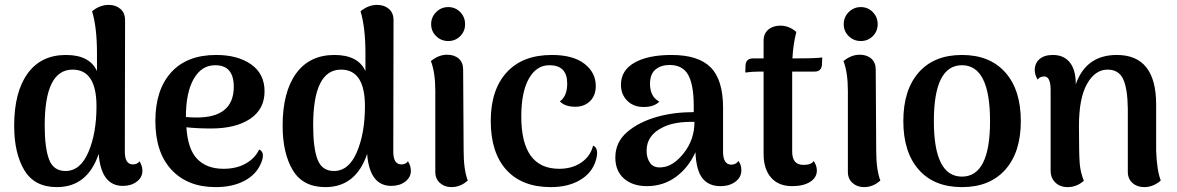

<svg xmlns="http://www.w3.org/2000/svg" viewBox="-20 -752 4820 786"><path d="M551 -92Q563 -73 563 -53Q563 -26 540 -8.5Q517 9 483 9Q394 9 384 -122Q338 14 213 14Q121 14 79.5 -55.5Q38 -125 38 -237Q38 -375 93 -451Q148 -527 250 -527Q347 -527 377 -461V-535Q377 -639 357 -706Q389 -732 425 -732Q454 -732 473 -715.5Q492 -699 492 -670L491 -131Q491 -79 524 -79Q543 -79 551 -92ZM248 -52Q309 -52 342 -129.5Q375 -207 375 -317Q375 -467 277 -467Q163 -467 163 -239Q163 -146 181 -99Q199 -52 248 -52Z M1041 -140Q1067 -128 1049 -85Q1030 -38 981 -12Q932 14 863 14Q748 14 682 -57Q616 -128 616 -257Q616 -384 680.5 -455.5Q745 -527 865 -527Q953 -527 1008 -488.5Q1063 -450 1063 -378Q1063 -305 1004 -265.5Q945 -226 844 -226Q787 -226 743 -231Q749 -140 788 -100.5Q827 -61 895 -61Q948 -61 986 -82.5Q1024 -104 1041 -140ZM861 -485Q805 -485 773 -429Q741 -373 741 -273Q765 -271 781 -271Q937 -269 937 -397Q937 -485 861 -485Z M1650 -92Q1662 -73 1662 -53Q1662 -26 1639 -8.5Q1616 9 1582 9Q1493 9 1483 -122Q1437 14 1312 14Q1220 14 1178.5 -55.5Q1137 -125 1137 -237Q1137 -375 1192 -451Q1247 -527 1349 -527Q1446 -527 1476 -461V-535Q1476 -639 1456 -706Q1488 -732 1524 -732Q1553 -732 1572 -715.5Q1591 -699 1591 -670L1590 -131Q1590 -79 1623 -79Q1642 -79 1650 -92ZM1347 -52Q1408 -52 1441 -129.5Q1474 -207 1474 -317Q1474 -467 1376 -467Q1262 -467 1262 -239Q1262 -146 1280 -99Q1298 -52 1347 -52Z M1864 -604Q1844 -584 1815 -584Q1786 -584 1765.5 -604Q1745 -624 1745 -653Q1745 -682 1765.5 -702.5Q1786 -723 1815 -723Q1844 -723 1864 -702.5Q1884 -682 1884 -653Q1884 -624 1864 -604ZM1878 -135Q1878 -57 1895 -13Q1865 14 1828 14Q1800 14 1781 -3Q1762 -20 1762 -48V-380Q1762 -455 1744 -502Q1776 -528 1810 -528Q1840 -528 1858 -512Q1876 -496 1876 -467Z M2235 14Q2117 14 2053 -56.5Q1989 -127 1989 -257Q1989 -384 2054 -455.5Q2119 -527 2239 -527Q2326 -527 2372.5 -491Q2419 -455 2419 -400Q2419 -361 2395.5 -338Q2372 -315 2335 -315Q2293 -315 2272 -337Q2302 -358 2302 -410Q2302 -485 2229 -485Q2176 -485 2145 -430Q2114 -375 2114 -275Q2114 -61 2269 -61Q2322 -61 2359.5 -86.5Q2397 -112 2408 -156Q2433 -145 2420 -98Q2405 -45 2355.5 -15.5Q2306 14 2235 14Z M3003 -93Q3015 -77 3015 -55Q3015 -27 2991 -8.5Q2967 10 2929 10Q2881 10 2855.5 -22.5Q2830 -55 2827 -129Q2798 -65 2746.5 -27.5Q2695 10 2628 10Q2570 10 2534.5 -21Q2499 -52 2499 -107Q2499 -170 2547.5 -211.5Q2596 -253 2671 -274Q2739 -293 2820 -293V-318Q2820 -404 2797.5 -445Q2775 -486 2721 -486Q2686 -486 2663.5 -467.5Q2641 -449 2641 -409Q2641 -356 2679 -336Q2658 -314 2615 -314Q2573 -314 2547.5 -340Q2522 -366 2522 -405Q2522 -464 2577.5 -495.5Q2633 -527 2729 -527Q2839 -527 2889.5 -476Q2940 -425 2940 -311V-131Q2940 -78 2974 -78Q2993 -78 3003 -93ZM2688 -67Q2736 -70 2779.5 -125.5Q2823 -181 2823 -253Q2743 -255 2696 -232Q2627 -200 2627 -135Q2627 -104 2642 -84Q2657 -64 2688 -67Z M3237 -513Q3326 -513 3346 -517L3345 -488Q3343 -459 3315 -459H3223V-426V-131Q3223 -77 3269 -77Q3302 -77 3311 -93Q3324 -74 3324 -54Q3324 -25 3296.5 -7.5Q3269 10 3223 10Q3167 10 3136.5 -25Q3106 -60 3106 -121V-459H3091Q3057 -459 3031 -455L3032 -484Q3033 -513 3064 -513H3106V-586Q3106 -614 3125 -630.5Q3144 -647 3174 -647Q3211 -647 3240 -621Q3227 -571 3224 -513Z M3553 -604Q3533 -584 3504 -584Q3475 -584 3454.5 -604Q3434 -624 3434 -653Q3434 -682 3454.5 -702.5Q3475 -723 3504 -723Q3533 -723 3553 -702.5Q3573 -682 3573 -653Q3573 -624 3553 -604ZM3567 -135Q3567 -57 3584 -13Q3554 14 3517 14Q3489 14 3470 -3Q3451 -20 3451 -48V-380Q3451 -455 3433 -502Q3465 -528 3499 -528Q3529 -528 3547 -512Q3565 -496 3565 -467Z M3678 -256Q3678 -384 3741 -455.5Q3804 -527 3918 -527Q4032 -527 4095.5 -455.5Q4159 -384 4159 -256Q4159 -129 4095.5 -57.5Q4032 14 3918 14Q3804 14 3741 -57.5Q3678 -129 3678 -256ZM4033 -256Q4033 -485 3918 -485Q3803 -485 3803 -256Q3803 -29 3918 -29Q4033 -29 4033 -256Z M4713 -135Q4716 -53 4732 -13Q4701 14 4664 14Q4635 14 4616 -3Q4597 -20 4597 -48V-307Q4596 -389 4578 -428Q4560 -467 4514 -467Q4463 -467 4430 -408.5Q4397 -350 4397 -237Q4397 -122 4400 -84Q4403 -46 4417 -12Q4388 14 4350 14Q4320 14 4300.5 -4.5Q4281 -23 4281 -54V-387Q4280 -439 4255 -439Q4236 -439 4228 -426Q4216 -446 4216 -465Q4216 -493 4235.5 -510Q4255 -527 4290 -527Q4335 -527 4359.5 -496.5Q4384 -466 4384 -407Q4426 -527 4552 -527Q4713 -527 4713 -324Z"/></svg>

Font: Arima Koshi Semi Bold
Style: Regular
Weight: 600
Designer: Joana Correia and Natanael Gama
Foundry: NDISCOVER
Version: Version 1.019;PS 001.019;hotconv 1.0.88;makeotf.lib2.5.64775